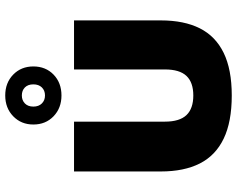

<svg xmlns="http://www.w3.org/2000/svg" viewBox="-106 -792 906 734"><g transform="rotate(-90 347.0 -425.0)"><path d="M349 8Q248 8 183.8 -23Q119.5 -54 89 -114.2Q58.5 -174.5 58.5 -263V-595H249V-247.5Q249 -191.5 274 -165.2Q299 -139 349 -139Q399 -139 423.8 -165.2Q448.5 -191.5 448.5 -247.5V-595H636V-263Q636 -174.5 605.8 -114.2Q575.5 -54 512 -23Q448.5 8 349 8ZM349 -643Q301 -643 269.5 -673.2Q238 -703.5 238 -750.5Q238 -797 269.5 -827.5Q301 -858 349 -858Q397.5 -858 428.8 -827.5Q460 -797 460 -750.5Q460 -703.5 428.8 -673.2Q397.5 -643 349 -643ZM349 -706Q368 -706 379.8 -718Q391.5 -730 391.5 -750.5Q391.5 -771 379.8 -782.8Q368 -794.5 349 -794.5Q330.5 -794.5 318.5 -782.8Q306.5 -771 306.5 -750.5Q306.5 -730 318.5 -718Q330.5 -706 349 -706Z"/></g></svg>

Font: Encode Sans SC ExtraBold
Style: Regular
Weight: 800
Version: Version 3.002